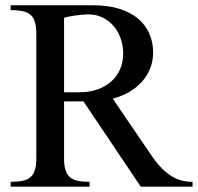

<svg xmlns="http://www.w3.org/2000/svg" viewBox="-20 -700 742 720"><path d="M116.2 -571.8Q116.2 -599.1 111.1 -616.7Q106 -634.3 94.5 -644.3Q83 -654.3 64.7 -658.2Q46.4 -662.1 20 -662.1V-680.2H330.1Q385.7 -680.2 427.7 -667Q469.7 -653.8 497.8 -630.1Q525.9 -606.4 540 -574Q554.2 -541.5 554.2 -502.9Q554.2 -471.2 543.2 -443.6Q532.2 -416 512.5 -393.8Q492.7 -371.6 464.6 -355.2Q436.5 -338.9 402.8 -330.1L547.9 -117.2Q567.4 -88.4 586.4 -69.3Q605.5 -50.3 624.5 -38.8Q643.6 -27.3 662.8 -22.7Q682.1 -18.1 702.1 -18.1V0H507.8L293 -319.8H220.2V-107.9Q220.2 -80.6 225.3 -63.2Q230.5 -45.9 241.9 -35.9Q253.4 -25.9 271.5 -22Q289.6 -18.1 315.9 -18.1V0H20V-18.1Q46.4 -18.1 64.7 -22Q83 -25.9 94.5 -35.9Q106 -45.9 111.1 -63.2Q116.2 -80.6 116.2 -107.9ZM220.2 -354H279.8Q314.9 -354 344.5 -364.3Q374 -374.5 395.8 -393.3Q417.5 -412.1 429.7 -439Q441.9 -465.8 441.9 -499Q441.9 -529.3 432.4 -556.2Q422.9 -583 405.5 -603Q388.2 -623 364.3 -634.5Q340.3 -646 312 -646Q301.3 -646 287.8 -644.8Q274.4 -643.6 261.2 -641.8Q248 -640.1 237.1 -637.7Q226.1 -635.3 220.2 -632.8Z"/></svg>

Font: Tunjung putih
Style: Regular
Weight: 400
Designer: R.S. Wihananto
Foundry: R.S. Wihananto
Version: Version 2.0.1